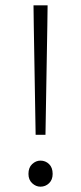

<svg xmlns="http://www.w3.org/2000/svg" viewBox="-20 -690 305 722"><path d="M114 -183 107 -595 106 -670H159L158 -595L151 -183ZM132 12Q115 12 101 -1Q87 -14 87 -36Q87 -60 101 -73Q115 -86 132 -86Q151 -86 164.5 -73Q178 -60 178 -36Q178 -14 164.5 -1Q151 12 132 12Z"/></svg>

Font: Assistant ExtraLight Light
Style: Regular
Weight: 300
Version: Version 3.000